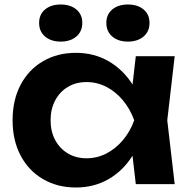

<svg xmlns="http://www.w3.org/2000/svg" viewBox="-20 -819 846 854"><path d="M584 0 560 -208 587 -284 560 -359 584 -569H757L724 -284L757 0ZM628 -284Q612 -194 569.5 -126.5Q527 -59 462.5 -22Q398 15 318 15Q235 15 171 -22.5Q107 -60 71.5 -127.5Q36 -195 36 -284Q36 -374 71.5 -441.5Q107 -509 171 -546.5Q235 -584 318 -584Q398 -584 462.5 -547Q527 -510 570 -442.5Q613 -375 628 -284ZM205 -284Q205 -234 225.5 -196Q246 -158 282 -136.5Q318 -115 365 -115Q412 -115 453.5 -136.5Q495 -158 527 -196Q559 -234 577 -284Q559 -334 527 -372.5Q495 -411 453.5 -432.5Q412 -454 365 -454Q318 -454 282 -432.5Q246 -411 225.5 -372.5Q205 -334 205 -284ZM250 -634Q207 -634 180.5 -656.5Q154 -679 154 -717Q154 -755 180.5 -777Q207 -799 250 -799Q293 -799 319.5 -777Q346 -755 346 -717Q346 -679 319.5 -656.5Q293 -634 250 -634ZM549 -634Q506 -634 479.5 -656.5Q453 -679 453 -717Q453 -755 479.5 -777Q506 -799 549 -799Q592 -799 618.5 -777Q645 -755 645 -717Q645 -679 618.5 -656.5Q592 -634 549 -634Z"/></svg>

Font: Unbounded Medium
Style: Regular
Weight: 500
Designer: Luke Prowse, Jean-Baptiste Morizot, Fátima Lázaro, Florian Runge
Foundry: NaN
Version: Version 1.700